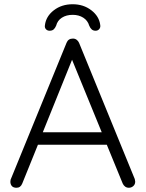

<svg xmlns="http://www.w3.org/2000/svg" viewBox="-20 -885 687 906"><path d="M618 -28Q618 -15 609 -7Q600 1 588 1Q578 1 570.5 -4.5Q563 -10 559 -19L484 -202H159L85 -19Q77 1 58 1Q44 1 37 -6Q30 -13 29 -25V-28Q29 -34 30 -37L294 -683Q302 -703 324 -703Q334 -703 341.5 -697.5Q349 -692 353 -683L616 -40Q618 -32 618 -28ZM182 -261H460L320 -603ZM453 -767Q455 -756 448.5 -748Q442 -740 431 -740Q420 -740 413 -746Q406 -752 401 -764Q394 -788 373 -801.5Q352 -815 323 -815Q293 -815 272 -801.5Q251 -788 245 -764Q240 -752 233 -746Q226 -740 214 -740Q203 -740 196.5 -747.5Q190 -755 192 -766Q197 -808 234 -836.5Q271 -865 323 -865Q374 -865 411 -836.5Q448 -808 453 -767Z"/></svg>

Font: Quicksand
Style: Regular
Weight: 400
Designer: Andrew Paglinawan
Foundry: Andrew Paglinawan
Version: Version 3.000